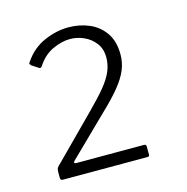

<svg xmlns="http://www.w3.org/2000/svg" viewBox="-78 -932 608 623"><g transform="rotate(-15 226.0 -620.5)"><path d="M203 -577Q237 -611 258 -636.5Q279 -662 288.5 -684.5Q298 -707 298 -731Q298 -760 283 -779.5Q268 -799 245.5 -809Q223 -819 199 -819Q171 -819 140 -804.5Q109 -790 88 -757Q83 -750 76 -756L56 -769Q52 -773 51.5 -775.5Q51 -778 54 -781Q81 -821 122 -839Q163 -857 204 -857Q241 -857 273 -843.5Q305 -830 325 -801.5Q345 -773 345 -728Q345 -701 334.5 -676Q324 -651 301 -623Q278 -595 240 -559L111 -433Q108 -430 109 -427.5Q110 -425 115 -425H342Q350 -425 350 -418V-390Q350 -384 343 -384H60Q55 -384 53 -386Q51 -388 51 -393V-413Q51 -421 53.5 -425.5Q56 -430 65 -438Z"/></g></svg>

Font: Libre Franklin Light
Style: Regular
Weight: 300
Designer: Pablo Impallari, Rodrigo Fuenzalida, Nhung Nguyen
Foundry: Impallari Type
Version: Version 3.000